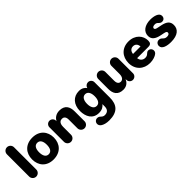

<svg xmlns="http://www.w3.org/2000/svg" viewBox="202 -2049 3566 3566"><g transform="rotate(-45 1985.0 -266.5)"><path d="M142.1 7.8C192.9 7.8 234.9 -34.2 234.9 -85V-669.9C234.9 -721.2 192.9 -763.2 142.1 -763.2C90.8 -763.2 48.8 -721.2 48.8 -669.9V-85C48.8 -34.2 90.8 7.8 142.1 7.8Z M596.2 12.2C780.3 12.2 886.2 -109.9 886.2 -273.9C886.2 -433.1 786.1 -557.1 600.1 -557.1C416 -557.1 312 -435.1 312 -272C312 -110.8 412.1 12.2 596.2 12.2ZM599.1 -121.1C530.3 -121.1 498 -182.1 498 -273.9C498 -362.8 529.3 -423.8 598.1 -423.8C668 -423.8 699.2 -361.8 699.2 -272.9C699.2 -182.1 668 -121.1 599.1 -121.1Z M1055.2 7.8C1106 7.8 1147.9 -34.2 1147.9 -85V-292C1147.9 -396 1200.2 -415 1238.3 -415C1270 -415 1316.9 -398.9 1316.9 -314.9V-85C1316.9 -34.2 1358.9 7.8 1410.2 7.8C1460.9 7.8 1502.9 -34.2 1502.9 -85V-344.2C1502.9 -469.2 1450.2 -557.1 1311 -557.1C1218.3 -557.1 1162.1 -505.9 1135.3 -453.1V-466.8C1135.3 -514.2 1096.2 -553.2 1047.9 -553.2C1001 -553.2 961.9 -514.2 961.9 -466.8V-85C961.9 -34.2 1003.9 7.8 1055.2 7.8Z M1840.8 230C2060.1 230 2146 123 2146 -64V-467.8C2146 -515.1 2107.9 -553.2 2060.1 -553.2C2019 -553.2 1981.9 -522.9 1975.1 -483.9C1946.8 -524.9 1900.9 -557.1 1823.7 -557.1C1676.8 -557.1 1576.7 -449.2 1576.7 -277.8C1576.7 -134.8 1641.1 -2.9 1803.7 -2.9C1888.7 -2.9 1930.7 -36.1 1961.9 -75.2V-15.1C1961.9 62 1922.9 102.1 1851.1 102.1C1814.9 102.1 1796.9 85.9 1778.8 69.8C1761.7 54.2 1743.7 38.1 1709 38.1C1667 38.1 1631.8 73.2 1631.8 116.2C1631.8 142.1 1644 167 1669.9 186C1706.1 211.9 1764.6 230 1840.8 230ZM1864.7 -125C1797.9 -125 1763.7 -188 1763.7 -278.8C1763.7 -369.1 1797.9 -433.1 1864.7 -433.1C1931.6 -433.1 1964.8 -370.1 1964.8 -278.8C1964.8 -188 1931.6 -125 1864.7 -125Z M2429.7 12.2C2519 12.2 2568.8 -40 2595.7 -99.1V-78.1C2595.7 -30.8 2634.8 7.8 2681.6 7.8C2730 7.8 2769 -30.8 2769 -78.1V-460C2769 -511.2 2727.1 -553.2 2675.8 -553.2C2625 -553.2 2583 -511.2 2583 -460V-248C2583 -167 2548.8 -127 2498 -127C2468.8 -127 2423.8 -144 2423.8 -228V-460C2423.8 -511.2 2381.8 -553.2 2331.1 -553.2C2279.8 -553.2 2237.8 -511.2 2237.8 -460V-199.2C2237.8 -81.1 2284.7 12.2 2429.7 12.2Z M3129.9 12.2C3209 12.2 3279.8 -13.2 3314 -42C3333 -58.1 3343.8 -78.1 3343.8 -102.1C3343.8 -145 3310.1 -179.2 3269 -179.2C3244.1 -179.2 3227.1 -166 3213.9 -152.8C3196.8 -136.2 3175.8 -119.1 3133.8 -119.1C3070.8 -119.1 3028.8 -161.1 3022 -223.1H3316.9C3380.9 -223.1 3398.9 -253.9 3398.9 -311C3398.9 -434.1 3302.7 -557.1 3126 -557.1C2952.1 -557.1 2843.8 -437 2843.8 -271C2843.8 -99.1 2964.8 12.2 3129.9 12.2ZM3022.9 -332C3029.8 -396 3066.9 -434.1 3123 -434.1C3178.7 -434.1 3216.8 -396 3219.7 -332Z M3681.6 12.2C3861.8 12.2 3940.9 -66.9 3940.9 -174.8C3940.9 -265.1 3889.6 -312 3770 -336.9L3691.9 -353C3647.9 -361.8 3629.9 -372.1 3629.9 -395C3629.9 -420.9 3656.7 -435.1 3698.7 -435.1C3732.9 -435.1 3750 -418.9 3765.6 -402.8C3780.8 -388.2 3797.9 -372.1 3831.1 -372.1C3872.1 -372.1 3905.8 -400.9 3905.8 -451.2C3905.8 -528.8 3795.9 -557.1 3701.7 -557.1C3553.7 -557.1 3455.1 -485.8 3455.1 -373C3455.1 -284.2 3513.7 -236.8 3636.7 -211.9L3705.1 -198.2C3753.9 -188 3762.7 -174.8 3762.7 -154.8C3762.7 -126 3736.8 -110.8 3695.8 -110.8C3653.8 -110.8 3634.8 -128.9 3616.7 -146C3598.6 -163.1 3582 -179.2 3545.9 -179.2C3497.1 -179.2 3466.8 -139.2 3466.8 -97.2C3466.8 -14.2 3577.6 12.2 3681.6 12.2Z"/></g></svg>

Font: Jellee Bold
Style: Regular
Weight: 700
Designer: Alfredo Marco Pradil
Foundry: Hanken Design Co.
Version: Version 1.223;hotconv 1.0.109;makeotfexe 2.5.65596